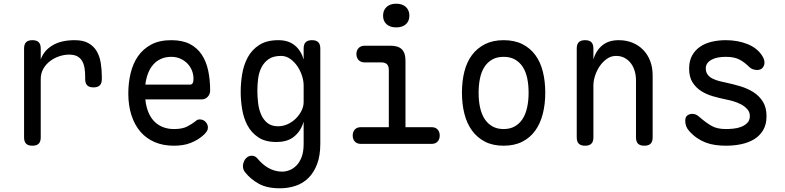

<svg xmlns="http://www.w3.org/2000/svg" viewBox="-20 -777 4240 1037"><path d="M155 10Q132 10 121 -1Q110 -12 110 -35V-515Q110 -538 121 -549Q132 -560 155 -560Q178 -560 189 -549Q200 -538 200 -515V-456Q217 -504 263.5 -532Q310 -560 384 -560Q429 -560 457.5 -544Q486 -528 502 -501Q518 -474 524 -438Q530 -402 530 -362V-350Q530 -327 519 -316Q508 -305 485 -305Q462 -305 451 -316Q440 -327 440 -350V-362Q440 -385 437 -406.5Q434 -428 425 -445Q416 -462 399 -472Q382 -482 353 -482Q327 -482 300 -473Q273 -464 250.5 -447Q228 -430 214 -405.5Q200 -381 200 -350V-35Q200 -12 189 -1Q178 10 155 10Z M1059 -132Q1078 -132 1090.5 -118.5Q1103 -105 1103 -88Q1103 -79 1098.5 -70.5Q1094 -62 1082 -50Q1066 -35 1048 -24Q1030 -13 1009.5 -5Q989 3 966.5 6.5Q944 10 919 10Q861 10 815.5 -9.5Q770 -29 738.5 -65.5Q707 -102 690 -154.5Q673 -207 673 -272Q673 -329 685.5 -381.5Q698 -434 725.5 -473.5Q753 -513 797 -536.5Q841 -560 905 -560Q965 -560 1005 -539.5Q1045 -519 1069.5 -482Q1094 -445 1104.5 -395.5Q1115 -346 1115 -287Q1115 -269 1102 -254.5Q1089 -240 1068 -240H765Q769 -200 782 -169.5Q795 -139 815 -119.5Q835 -100 861.5 -90Q888 -80 920 -80Q965 -80 991.5 -94Q1018 -108 1033 -120Q1041 -127 1046 -129.5Q1051 -132 1059 -132ZM765 -320H1009Q1014 -320 1019.5 -326Q1025 -332 1025 -353Q1025 -374 1017 -395Q1009 -416 993.5 -432.5Q978 -449 955.5 -459.5Q933 -470 905 -470Q874 -470 849.5 -459Q825 -448 807.5 -428Q790 -408 779.5 -380.5Q769 -353 765 -320Z M1620 -120Q1611 -90 1596.5 -69.5Q1582 -49 1563.5 -35.5Q1545 -22 1522 -16Q1499 -10 1473 -10Q1413 -10 1375.5 -35Q1338 -60 1317 -99Q1296 -138 1288 -186.5Q1280 -235 1280 -281Q1280 -328 1288 -377Q1296 -426 1318 -467Q1340 -508 1380 -534Q1420 -560 1483 -560Q1538 -560 1572 -532Q1606 -504 1620 -456V-515Q1620 -538 1631 -549Q1642 -560 1665 -560Q1688 -560 1699 -549Q1710 -538 1710 -515V0Q1710 63 1693 108.5Q1676 154 1646.5 183.5Q1617 213 1577 226.5Q1537 240 1492 240Q1422 240 1378 215.5Q1334 191 1306 156Q1298 147 1295 138Q1292 129 1292 120Q1292 112 1295 102Q1298 92 1304 83.5Q1310 75 1319 69.5Q1328 64 1339 64Q1350 64 1358 68.5Q1366 73 1373 82Q1384 95 1398 107.5Q1412 120 1428.5 129.5Q1445 139 1464 144.5Q1483 150 1504 150Q1522 150 1542.5 142.5Q1563 135 1580.5 117.5Q1598 100 1609 71.5Q1620 43 1620 0ZM1482 -95Q1509 -95 1534 -106.5Q1559 -118 1578 -137Q1597 -156 1608.5 -179Q1620 -202 1620 -226V-316Q1620 -340 1611 -368Q1602 -396 1586 -419.5Q1570 -443 1547.5 -459Q1525 -475 1498 -475Q1455 -475 1430 -457Q1405 -439 1391.5 -411.5Q1378 -384 1374 -351Q1370 -318 1370 -287Q1370 -255 1374 -221Q1378 -187 1390 -159Q1402 -131 1424 -113Q1446 -95 1482 -95Z M2312 -90Q2332 -90 2343.5 -77.5Q2355 -65 2355 -45Q2355 -25 2343.5 -12.5Q2332 0 2312 0H1928Q1908 0 1896.5 -12.5Q1885 -25 1885 -45Q1885 -65 1896.5 -77.5Q1908 -90 1928 -90H2080V-400Q2080 -420 2070 -430Q2060 -440 2040 -440H1949Q1929 -440 1917 -452.5Q1905 -465 1905 -485Q1905 -505 1917 -517.5Q1929 -530 1949 -530H2090Q2131 -530 2150.5 -510.5Q2170 -491 2170 -450V-90ZM2120 -629Q2087 -629 2068 -646Q2049 -663 2049 -692Q2049 -722 2068 -739.5Q2087 -757 2120 -757Q2153 -757 2172 -739.5Q2191 -722 2191 -692Q2191 -663 2172 -646Q2153 -629 2120 -629Z M2700 10Q2642 10 2600 -11.5Q2558 -33 2530 -71Q2502 -109 2488.5 -161.5Q2475 -214 2475 -276Q2475 -338 2488 -390Q2501 -442 2529 -479.5Q2557 -517 2599.5 -538.5Q2642 -560 2700 -560Q2759 -560 2801.5 -538.5Q2844 -517 2871.5 -479.5Q2899 -442 2912 -390Q2925 -338 2925 -276Q2925 -214 2911.5 -161.5Q2898 -109 2870.5 -71Q2843 -33 2800.5 -11.5Q2758 10 2700 10ZM2700 -80Q2735 -80 2760.5 -94.5Q2786 -109 2802.5 -134.5Q2819 -160 2827 -196.5Q2835 -233 2835 -276Q2835 -319 2827.5 -354.5Q2820 -390 2803.5 -415.5Q2787 -441 2761.5 -455.5Q2736 -470 2700 -470Q2664 -470 2638.5 -455.5Q2613 -441 2596.5 -415.5Q2580 -390 2572.5 -354Q2565 -318 2565 -275Q2565 -232 2573 -196Q2581 -160 2597.5 -134.5Q2614 -109 2639.5 -94.5Q2665 -80 2700 -80Z M3185 -316V-35Q3185 -12 3174 -1Q3163 10 3140 10Q3117 10 3106 -1Q3095 -12 3095 -35V-515Q3095 -538 3106 -549Q3117 -560 3140 -560Q3163 -560 3174 -549Q3185 -538 3185 -515V-456Q3199 -504 3233 -532Q3267 -560 3322 -560Q3362 -560 3395.5 -546.5Q3429 -533 3453.5 -508Q3478 -483 3491.5 -448Q3505 -413 3505 -370V-35Q3505 -12 3494 -1Q3483 10 3460 10Q3437 10 3426 -1Q3415 -12 3415 -35V-344Q3415 -370 3408 -393.5Q3401 -417 3387.5 -435Q3374 -453 3354 -464Q3334 -475 3307 -475Q3280 -475 3257.5 -459Q3235 -443 3219 -419.5Q3203 -396 3194 -368Q3185 -340 3185 -316Z M3901 10Q3871 10 3843 6Q3815 2 3790.5 -7.5Q3766 -17 3743.5 -32.5Q3721 -48 3701 -71Q3691 -82 3686 -96Q3681 -110 3681 -124Q3681 -146 3693 -154Q3705 -162 3719 -162Q3730 -162 3739 -158Q3748 -154 3759 -144Q3791 -116 3821.5 -98Q3852 -80 3900 -80Q3917 -80 3939.5 -82Q3962 -84 3982 -91.5Q4002 -99 4016 -113Q4030 -127 4030 -150Q4030 -172 4016 -187.5Q4002 -203 3982 -213.5Q3962 -224 3939.5 -230.5Q3917 -237 3900 -240Q3866 -247 3831 -257Q3796 -267 3767.5 -285Q3739 -303 3720.5 -332Q3702 -361 3702 -406Q3702 -448 3718 -477Q3734 -506 3761 -524.5Q3788 -543 3824 -551.5Q3860 -560 3900 -560Q3965 -560 4018 -538.5Q4071 -517 4097 -475Q4104 -464 4106.5 -455Q4109 -446 4109 -439Q4109 -423 4099 -411Q4089 -399 4069 -399Q4060 -399 4048 -402.5Q4036 -406 4025 -417Q4001 -441 3973.5 -455.5Q3946 -470 3900 -470Q3878 -470 3858.5 -466.5Q3839 -463 3824 -455Q3809 -447 3800.5 -435.5Q3792 -424 3792 -407Q3792 -387 3802.5 -373.5Q3813 -360 3829.5 -352Q3846 -344 3865 -339Q3884 -334 3900 -331Q3938 -323 3977 -311.5Q4016 -300 4048 -280Q4080 -260 4100 -228.5Q4120 -197 4120 -149Q4120 -105 4102 -74.5Q4084 -44 4054 -25.5Q4024 -7 3984.5 1.5Q3945 10 3901 10Z"/></svg>

Font: Maple Mono NF
Style: Regular
Weight: 400
Monospace: yes
Designer: subframe7536
Version: Version 7.000